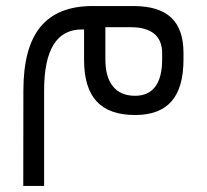

<svg xmlns="http://www.w3.org/2000/svg" viewBox="-20 -367 677 629"><path d="M410.2 -277.8C442.9 -277.8 467.8 -270.5 485.4 -256.3C502.4 -242.2 511.2 -220.7 511.2 -192.9V-172.4C511.2 -133.8 503.9 -104 489.3 -84C474.1 -63.5 452.1 -53.2 422.9 -53.2C390.6 -53.2 366.2 -63.5 350.1 -84C333.5 -104 325.2 -133.8 325.2 -172.4V-270.5V-277.8H332.5ZM124.5 -70.3C124.5 -203.6 165.5 -270.5 248 -270.5H255.4V-263.2V-171.4C255.4 -109.9 269 -64.5 296.9 -34.7C324.2 -4.9 366.2 9.8 422.9 9.8C476.1 9.8 516.1 -5.4 542 -35.2C567.9 -64.9 581.1 -110.4 581.1 -171.9V-193.4C581.1 -245.1 567.9 -283.7 541 -309.1C514.2 -334.5 472.7 -347.2 417.5 -347.2H283.2C207 -347.2 150.4 -324.7 112.8 -279.3C75.2 -233.9 56.6 -164.1 56.6 -70.3L56.2 242.2H124.5Z"/></svg>

Font: Shabnam FD Light
Style: Regular
Weight: 300
Foundry: DejaVu fonts team - Redesigned by Saber Rastikerdar - Based on Vazir font
Version: Version 5.00;October 20, 2019;FontCreator 12.0.0.2547 64-bit